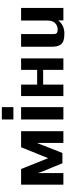

<svg xmlns="http://www.w3.org/2000/svg" viewBox="682 -1410 738 2143"><g transform="rotate(-90 1051.5 -338.0)"><path d="M62 0V-472H237L358 -170L480 -472H659V0H528V-227V-296L502 -229L416 -11H301Q281 -63 255 -124Q229 -185 214.5 -221Q200 -257 192 -286V0Z M790 -558V-687H928V-558ZM790 0V-472H928V0Z M1051 0V-472H1179V-293H1344V-472H1472V0H1344V-226H1179V0Z M1602 -134V-472H1743V-125Q1743 -105 1744 -96.5Q1745 -88 1750.5 -79Q1756 -70 1767 -67Q1778 -64 1798 -64Q1836 -64 1865 -92Q1894 -120 1894 -177V-472H2035V0H1896V-58Q1843 11 1748 11Q1700 11 1669.5 0.5Q1639 -10 1625 -31.5Q1611 -53 1606.5 -75.5Q1602 -98 1602 -134Z"/></g></svg>

Font: Coval
Style: Heavy
Weight: 900
Foundry: Context Ltd
Version: Version 001.000